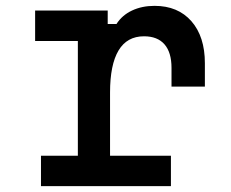

<svg xmlns="http://www.w3.org/2000/svg" viewBox="-20 -636 790 656"><path d="M348 -600V-554H378Q397 -584 431 -600Q465 -616 508 -616Q588 -616 634 -563.5Q680 -511 680 -420V-340H566V-404Q566 -457 542 -484.5Q518 -512 472 -512Q414 -512 385 -463.5Q356 -415 356 -320V-104H564V0H120V-104H246V-496H100V-600Z"/></svg>

Font: Martian Mono VF sWd Rg
Style: Regular
Weight: 400
Width: 6
Monospace: yes
Designer: Roman Shamin
Foundry: Evil Martians
Version: Version 1.100